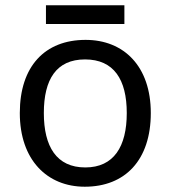

<svg xmlns="http://www.w3.org/2000/svg" viewBox="-20 -697 645 727"><path d="M451 -677H154V-606H451ZM551 -269C551 -446 449 -546 304 -546C150 -546 55 -446 55 -269C55 -91 159 10 301 10C454 10 551 -91 551 -269ZM146 -269C146 -396 193 -472 302 -472C411 -472 460 -396 460 -269C460 -142 411 -63 303 -63C194 -63 146 -142 146 -269Z"/></svg>

Font: Noto Sans Cypriot
Style: Regular
Weight: 400
Designer: Monotype Design Team
Foundry: Monotype Imaging Inc.
Version: Version 2.002